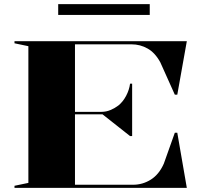

<svg xmlns="http://www.w3.org/2000/svg" viewBox="-20 -907 991 927"><path d="M50 0V-10L117 -24V-684L50 -698V-708H882L836 -450H824L754 -606Q729 -652 693 -672.5Q657 -693 615 -693H342V-367H470Q493 -367 514 -376Q535 -385 552 -398Q574 -416 589 -444.5Q604 -473 608 -503H618V-250H608L475 -355H342V-15H622Q669 -15 708.5 -40Q748 -65 771 -117L824 -266H836L882 0ZM261 -835V-887H703V-835Z"/></svg>

Font: Kalnia SemiExpanded Medium
Style: Regular
Weight: 500
Width: 6
Designer: Frida Medrano
Foundry: Frida Medrano
Version: Version 1.105